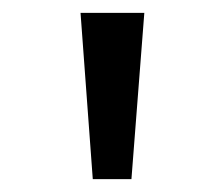

<svg xmlns="http://www.w3.org/2000/svg" viewBox="-20 -749 333 298"><path d="M124 -471H184L204 -729H105Z"/></svg>

Font: Noto Sans Devanagari UI Condensed
Style: Regular
Weight: 400
Width: 3
Designer: Jelle Bosma - Monotype Design Team
Foundry: Monotype Imaging Inc.
Version: Version 2.004